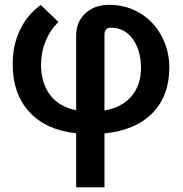

<svg xmlns="http://www.w3.org/2000/svg" viewBox="-20 -552 767 805"><path d="M299.3 6.8V233.4H418V7.3Q548.3 -5.4 619.1 -77.9Q689.9 -150.4 689.9 -269Q689.9 -340.3 657 -401.6Q624 -462.9 566.4 -497.3Q508.8 -531.7 437 -531.7Q376.5 -531.7 337.9 -496.1Q299.3 -460.4 299.3 -402.3V-89.8Q227.1 -104.5 189.5 -154.5Q151.9 -204.6 151.9 -283.2Q152.8 -334 171.4 -379.9Q189.9 -425.8 225.1 -460L150.9 -531.2Q94.7 -490.7 64 -427Q33.2 -363.3 33.2 -283.2Q33.2 -158.7 102.8 -82.8Q172.4 -6.8 299.3 6.8ZM418 -88.9V-405.8Q418 -436 444.8 -436Q501.5 -436 535.9 -389.4Q570.3 -342.8 571.3 -269Q571.3 -195.3 531 -148.2Q490.7 -101.1 418 -88.9Z"/></svg>

Font: FAU Chimera Medium
Style: Regular
Weight: 500
Version: Version 1.002;hotconv 1.0.117;makeotfexe 2.5.65602